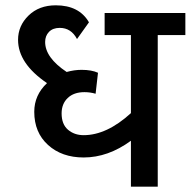

<svg xmlns="http://www.w3.org/2000/svg" viewBox="-20 -703 718 723"><path d="M678 -654V-571H574V0H473V-173Q387 -110 295 -110Q213 -110 161 -157Q109 -204 109 -282Q109 -345 157 -390Q48 -464 48 -553Q48 -606 87.5 -644.5Q127 -683 190 -683Q278 -683 315 -619L270 -556Q248 -598 205 -598Q179 -598 164.5 -583Q150 -568 150 -545Q150 -486 231 -432Q260 -440 287 -440Q325 -440 349 -429L340 -350Q320 -356 298 -356Q258 -356 235 -334Q212 -312 212 -276Q212 -235 236 -214.5Q260 -194 295 -194Q382 -194 473 -277V-571H374V-654Z"/></svg>

Font: Martel Sans DemiBold
Style: Regular
Weight: 600
Designer: Dan Reynolds and Mathieu Réguer
Foundry: Dan Reynolds and Mathieu Réguer
Version: Version 1.001;PS 001.001;hotconv 1.0.70;makeotf.lib2.5.58329